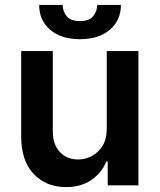

<svg xmlns="http://www.w3.org/2000/svg" viewBox="-20 -753 648 780"><path d="M247.9 7.1Q167.6 7.1 116.8 -46.3Q66.1 -99.8 66.1 -198.2V-545.5H194.6V-218Q194.6 -166.2 223 -135.7Q251.4 -105.1 297.6 -105.1Q326 -105.1 352.6 -119Q379.3 -132.8 396.5 -160.3Q413.7 -187.9 413.7 -229.4V-545.5H542.3V0H417.6V-96.9H411.9Q393.5 -51.1 351.4 -22Q309.3 7.1 247.9 7.1ZM304.7 -593.8Q228.7 -593.8 183.9 -632.1Q139.2 -670.5 139.2 -731.9V-733H234.7Q234.7 -707.4 250.7 -687.3Q266.7 -667.3 304.7 -667.3Q342.3 -667.3 358.5 -687.1Q374.6 -707 375 -733H471.2Q471.2 -670.8 426.3 -632.3Q381.4 -593.8 304.7 -593.8Z"/></svg>

Font: Linik Sans SemiBold
Style: Regular
Weight: 600
Designer: Rasmus Andersson (font), Cristiano Sobral (main changes)
Foundry: rsms
Version: Version 3.018;June 1, 2022;FontCreator 14.0.0.2814 64-bit; t